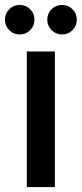

<svg xmlns="http://www.w3.org/2000/svg" viewBox="-34 -760 332 780"><path d="M75 -551H189V0H75ZM46 -620Q21 -620 3.5 -637.5Q-14 -655 -14 -680Q-14 -705 3.5 -722.5Q21 -740 46 -740Q71 -740 88.5 -722.5Q106 -705 106 -680Q106 -655 88.5 -637.5Q71 -620 46 -620ZM218 -620Q193 -620 175.5 -637.5Q158 -655 158 -680Q158 -705 175.5 -722.5Q193 -740 218 -740Q243 -740 260.5 -722.5Q278 -705 278 -680Q278 -655 260.5 -637.5Q243 -620 218 -620Z"/></svg>

Font: Parkinsans Light Medium
Style: Regular
Weight: 500
Version: Version 1.000